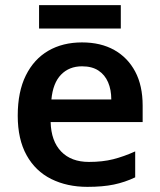

<svg xmlns="http://www.w3.org/2000/svg" viewBox="-20 -717 621 747"><path d="M299 -552Q372 -552 424.5 -522.5Q477 -493 506 -438.5Q535 -384 535 -306V-242H177Q179 -168 218 -127.5Q257 -87 326 -87Q379 -87 420.5 -97.5Q462 -108 506 -128V-27Q466 -8 423 1Q380 10 320 10Q241 10 179.5 -20.5Q118 -51 83.5 -113Q49 -175 49 -267Q49 -360 80.5 -423.5Q112 -487 168 -519.5Q224 -552 299 -552ZM299 -459Q249 -459 217.5 -426.5Q186 -394 180 -330H413Q413 -368 400.5 -397Q388 -426 363 -442.5Q338 -459 299 -459ZM450 -697V-606H132V-697Z"/></svg>

Font: Noto Sans Thai SemiBold
Style: Regular
Weight: 600
Version: Version 2.001